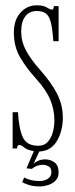

<svg xmlns="http://www.w3.org/2000/svg" viewBox="-20 -546 276 706"><path d="M128 139.5Q102.5 139.5 85.8 134Q69 128.5 61.5 124L69 106.5Q74 110 89 114.8Q104 119.5 127 119.5Q144 119.5 156.5 111Q169 102.5 169 88Q169 71.5 159 65.8Q149 60 136.5 60Q115 60 97 75L77.5 73L104.5 9.5Q80.5 6 69.2 -3.5Q58 -13 51 -13Q43.5 -13 42.5 0H26.5V-133.5H46Q50 -69 64.8 -39.5Q79.5 -10 120.5 -10Q143 -10 156 -24.8Q169 -39.5 174.5 -60.8Q180 -82 180 -103Q180 -143 164.5 -180Q149 -217 110 -259.5Q77.5 -295.5 54.2 -334.8Q31 -374 31 -426.5Q31 -473 55.5 -499.8Q80 -526.5 114.5 -526.5Q139.5 -526.5 152.2 -518.5Q165 -510.5 171.5 -510.5Q177 -510.5 178 -523.5H195.5V-394.5H176Q173 -441.5 166.5 -465.2Q160 -489 147.5 -497.2Q135 -505.5 115 -505.5Q88 -505.5 73 -485.8Q58 -466 58 -430Q58 -393.5 75.2 -361Q92.5 -328.5 126.5 -290Q170.5 -240.5 190.8 -199.5Q211 -158.5 211 -114Q211 -64 189 -27.2Q167 9.5 124.5 11L103 57Q108.5 50.5 120.5 45.2Q132.5 40 146 40Q165 40 180.2 51Q195.5 62 195.5 88.5Q195.5 107 184.2 118.2Q173 129.5 157 134.5Q141 139.5 128 139.5Z"/></svg>

Font: Imbue 50pt Thin
Style: Regular
Weight: 100
Designer: Tyler Finck
Foundry: Etcetera Type Company
Version: Version 1.102; ttfautohint (v1.8.3)